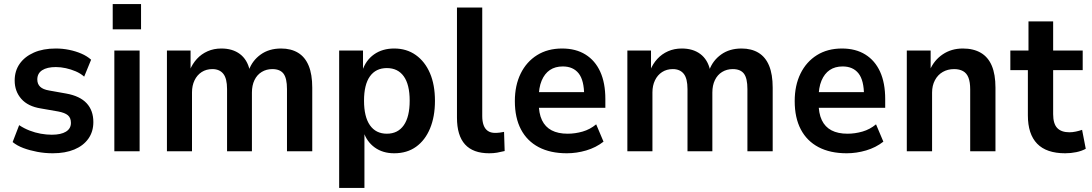

<svg xmlns="http://www.w3.org/2000/svg" viewBox="-20 -742 5356 942"><path d="M239 10Q200 10 163 3Q126 -4 95 -15.5Q64 -27 42 -45L74 -128Q98 -112 125 -101.5Q152 -91 180 -86Q208 -81 234 -81Q279 -81 303.5 -96Q328 -111 328 -139Q328 -164 313 -176.5Q298 -189 266 -195L180 -210Q117 -220 84.5 -257Q52 -294 52 -347Q52 -394 76.5 -429Q101 -464 146 -484Q191 -504 254 -504Q287 -504 319 -497.5Q351 -491 379 -479Q407 -467 427 -449L393 -366Q375 -382 351.5 -392Q328 -402 303 -407.5Q278 -413 254 -413Q211 -413 187 -397.5Q163 -382 163 -352Q163 -330 177 -316.5Q191 -303 221 -298L305 -283Q372 -271 405 -235.5Q438 -200 438 -143Q438 -96 413.5 -61.5Q389 -27 344.5 -8.5Q300 10 239 10Z M533 -598V-722H672V-598ZM541 0V-494H665V0Z M799 0V-494H915V-397H911Q924 -429 946 -453Q968 -477 998.5 -490.5Q1029 -504 1066 -504Q1121 -504 1157 -477Q1193 -450 1205 -398H1201Q1218 -445 1259 -474.5Q1300 -504 1359 -504Q1408 -504 1442.5 -483Q1477 -462 1494.5 -419.5Q1512 -377 1512 -312V0H1388V-305Q1388 -358 1371 -380.5Q1354 -403 1316 -403Q1287 -403 1264 -389Q1241 -375 1228.5 -349Q1216 -323 1216 -288V0H1094V-305Q1094 -357 1075.5 -380Q1057 -403 1022 -403Q992 -403 969.5 -388.5Q947 -374 934.5 -348Q922 -322 922 -289V0Z M1644 180V-494H1761V-393H1757Q1774 -446 1815 -475Q1856 -504 1914 -504Q1975 -504 2020 -472Q2065 -440 2089.5 -383Q2114 -326 2114 -247Q2114 -170 2090 -112Q2066 -54 2021.5 -22Q1977 10 1914 10Q1858 10 1818.5 -18.5Q1779 -47 1763 -97H1768V180ZM1878 -86Q1932 -86 1961 -127.5Q1990 -169 1990 -248Q1990 -327 1961 -367.5Q1932 -408 1878 -408Q1824 -408 1795 -367.5Q1766 -327 1766 -248Q1766 -169 1795 -127.5Q1824 -86 1878 -86Z M2380 10Q2301 10 2261.5 -33.5Q2222 -77 2222 -165V-705H2346V-172Q2346 -147 2352.5 -128.5Q2359 -110 2373 -100Q2387 -90 2409 -90Q2421 -90 2432.5 -91.5Q2444 -93 2453 -95L2456 -1Q2436 4 2418.5 7Q2401 10 2380 10Z M2761 10Q2680 10 2623 -20Q2566 -50 2536 -107Q2506 -164 2506 -246Q2506 -323 2534.5 -381Q2563 -439 2615 -471.5Q2667 -504 2738 -504Q2805 -504 2852.5 -474.5Q2900 -445 2925 -390Q2950 -335 2950 -256V-213H2606V-290H2861L2846 -273Q2846 -348 2819 -382Q2792 -416 2741 -416Q2704 -416 2678 -398.5Q2652 -381 2637.5 -346.5Q2623 -312 2623 -260V-240Q2623 -186 2639 -152.5Q2655 -119 2686.5 -102.5Q2718 -86 2765 -86Q2802 -86 2838.5 -96.5Q2875 -107 2905 -132L2941 -47Q2904 -18 2856.5 -4Q2809 10 2761 10Z M3058 0V-494H3174V-397H3170Q3183 -429 3205 -453Q3227 -477 3257.5 -490.5Q3288 -504 3325 -504Q3380 -504 3416 -477Q3452 -450 3464 -398H3460Q3477 -445 3518 -474.5Q3559 -504 3618 -504Q3667 -504 3701.5 -483Q3736 -462 3753.5 -419.5Q3771 -377 3771 -312V0H3647V-305Q3647 -358 3630 -380.5Q3613 -403 3575 -403Q3546 -403 3523 -389Q3500 -375 3487.5 -349Q3475 -323 3475 -288V0H3353V-305Q3353 -357 3334.5 -380Q3316 -403 3281 -403Q3251 -403 3228.5 -388.5Q3206 -374 3193.5 -348Q3181 -322 3181 -289V0Z M4134 10Q4053 10 3996 -20Q3939 -50 3909 -107Q3879 -164 3879 -246Q3879 -323 3907.5 -381Q3936 -439 3988 -471.5Q4040 -504 4111 -504Q4178 -504 4225.5 -474.5Q4273 -445 4298 -390Q4323 -335 4323 -256V-213H3979V-290H4234L4219 -273Q4219 -348 4192 -382Q4165 -416 4114 -416Q4077 -416 4051 -398.5Q4025 -381 4010.5 -346.5Q3996 -312 3996 -260V-240Q3996 -186 4012 -152.5Q4028 -119 4059.5 -102.5Q4091 -86 4138 -86Q4175 -86 4211.5 -96.5Q4248 -107 4278 -132L4314 -47Q4277 -18 4229.5 -4Q4182 10 4134 10Z M4429 0V-494H4546V-398H4542Q4563 -447 4605.5 -475.5Q4648 -504 4704 -504Q4756 -504 4792 -483Q4828 -462 4846 -419.5Q4864 -377 4864 -312V0H4740V-304Q4740 -339 4731.5 -361Q4723 -383 4705 -393Q4687 -403 4661 -403Q4630 -403 4605.5 -389Q4581 -375 4567 -348.5Q4553 -322 4553 -288V0Z M5206 10Q5114 10 5068.5 -37Q5023 -84 5023 -176V-398H4937V-494H5026V-637H5147V-494H5292V-398H5147V-182Q5147 -135 5167 -114Q5187 -93 5227 -93Q5242 -93 5258.5 -96.5Q5275 -100 5289 -105L5307 -12Q5287 -1 5260.5 4.5Q5234 10 5206 10Z"/></svg>

Font: Nunito Sans 10pt SemiCondensed
Style: Bold
Weight: 700
Width: 4
Designer: Vernon Adams
Foundry: Vernon Adams
Version: Version 3.101;gftools[0.9.27]